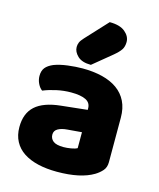

<svg xmlns="http://www.w3.org/2000/svg" viewBox="-115 -834 773 932"><g transform="rotate(15 272.0 -368.0)"><path d="M260 -108Q277 -108 297.5 -111.5Q318 -115 328 -121V-201L256 -195Q228 -193 210 -183Q192 -173 192 -153Q192 -133 207.5 -120.5Q223 -108 260 -108ZM252 -501Q306 -501 350.5 -490Q395 -479 426.5 -456.5Q458 -434 475 -399.5Q492 -365 492 -318V-94Q492 -68 477.5 -51.5Q463 -35 443 -23Q378 16 260 16Q207 16 164.5 6Q122 -4 91.5 -24Q61 -44 44.5 -75Q28 -106 28 -147Q28 -216 69 -253Q110 -290 196 -299L327 -313V-320Q327 -349 301.5 -361.5Q276 -374 228 -374Q191 -374 154.5 -366Q118 -358 89 -346Q76 -355 67 -373.5Q58 -392 58 -412Q58 -438 70.5 -453.5Q83 -469 109 -480Q138 -491 177.5 -496Q217 -501 252 -501ZM320 -752Q372 -752 398 -730Q424 -708 424 -680Q424 -657 414 -641.5Q404 -626 380 -606L285 -528Q240 -528 218 -549Q196 -570 196 -594Q196 -606 200.5 -617Q205 -628 219 -643Z"/></g></svg>

Font: Baloo 2 ExtraBold
Style: Regular
Weight: 800
Designer: Sarang Kulkarni and Ek Type
Foundry: Ek Type
Version: Version 1.640;hotconv 1.0.111;makeotfexe 2.5.65597; ttfautoh